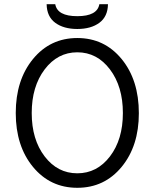

<svg xmlns="http://www.w3.org/2000/svg" viewBox="-20 -878 736 914"><path d="M202 -858H243Q253 -801 348 -801Q443 -801 453 -858H494Q493 -799 453 -769.5Q413 -740 348 -740Q283 -740 243 -769.5Q203 -799 202 -858ZM641 -339Q641 -183 559 -83.5Q477 16 348 16Q219 16 137 -83.5Q55 -183 55 -340Q55 -497 137 -597Q219 -697 348 -697Q477 -697 559 -597Q641 -497 641 -339ZM192.5 -133.5Q254 -53 348 -53Q442 -53 503.5 -133.5Q565 -214 565 -340Q565 -466 503.5 -547.5Q442 -629 348 -629Q254 -629 192.5 -547.5Q131 -466 131 -340Q131 -214 192.5 -133.5Z"/></svg>

Font: Didact Gothic
Style: Regular
Weight: 400
Designer: Daniel Johnson
Foundry: Daniel Johnson
Version: Version 2.101;PS 002.101;hotconv 1.0.88;makeotf.lib2.5.64775